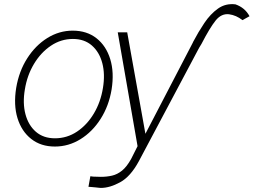

<svg xmlns="http://www.w3.org/2000/svg" viewBox="-20 -703 1236 936"><path d="M247.5 11.4Q179.3 11.4 132.3 -25.6Q85.2 -62.5 65.3 -127Q45.5 -191.4 58.9 -274.5Q72.4 -355.5 112.6 -418.5Q152.7 -481.5 210.6 -517.6Q268.5 -553.6 334.5 -553.6Q403.4 -553.6 450.5 -516.5Q497.5 -479.4 517.4 -414.8Q537.3 -350.1 524.1 -267Q510.7 -186.4 470.5 -123.4Q430.4 -60.4 372.3 -24.5Q314.3 11.4 247.5 11.4ZM247.9 -28.8Q306.5 -28.8 355.5 -61.4Q404.5 -94.1 437.7 -149.9Q470.9 -205.6 481.9 -274.5Q492.9 -341.3 478.7 -395.2Q464.5 -449.2 427.9 -481.2Q391.3 -513.1 335.2 -513.1Q277.3 -513.1 228.2 -480.1Q179 -447.1 145.6 -391.3Q112.2 -335.6 101.2 -267Q89.8 -200.6 104 -146.5Q118.3 -92.3 155 -60.5Q191.8 -28.8 247.9 -28.8ZM950.6 -469.8 657 82.7Q616.5 157.7 565.9 185.4Q515.3 213.1 471.9 213.1Q470.2 213.1 462.7 212.4Q455.3 211.6 446.4 210.6Q434.3 209.5 423.3 208.5Q412.3 207.4 411.2 207.7L420.5 156.2Q421.5 157 434.1 158Q446.7 159.1 471.9 159.1Q500.7 159.1 526.3 153.2Q551.8 147.4 575.1 128.6Q598.4 109.7 619.7 71L650.6 9.6L554 -545.5H600.1L688.9 -50.8L919.4 -494L921.9 -499.6Q946.7 -546.9 976.2 -590.9Q1005.7 -634.9 1042.8 -661.2Q1079.9 -687.5 1127.8 -681.8Q1174.4 -665.5 1196.4 -623.9L1161.9 -604.8Q1132.1 -628.6 1096.6 -633.5Q1058.9 -637.8 1030.9 -602.6Q1002.8 -567.5 962 -488.6Z"/></svg>

Font: Inter UI Extra Light
Style: Italic
Weight: 200
Italic angle: -9.39999°
Designer: Rasmus Andersson
Foundry: rsms
Version: 3.2;8d6f07862